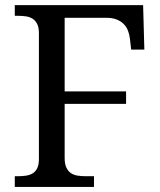

<svg xmlns="http://www.w3.org/2000/svg" viewBox="-20 -734 630 754"><path d="M233.9 -664.1V-375H475.1V-326.2H233.9V-113.8Q233.9 -90.3 240.5 -76.2Q247.1 -62 258.1 -54.4Q269 -46.9 284.2 -44.4Q299.3 -42 315.9 -42H349.1V0H38.1V-42H50.8Q67.4 -42 82.3 -44.2Q97.2 -46.4 108.4 -53.2Q119.6 -60.1 126.2 -73.5Q132.8 -86.9 132.8 -108.9V-604Q132.8 -626 126.2 -639.4Q119.6 -652.8 108.4 -660.2Q97.2 -667.5 82.3 -669.7Q67.4 -671.9 50.8 -671.9H38.1V-713.9H542L546.9 -539.1H495.1L490.2 -582Q488.3 -599.1 482.4 -614Q476.6 -628.9 465.6 -639.9Q454.6 -650.9 438 -657.5Q421.4 -664.1 397.9 -664.1Z"/></svg>

Font: Droid Serif
Style: Regular
Weight: 400
Designer: Monotype Design team
Foundry: Monotype Imaging Inc.
Version: Version 1.03